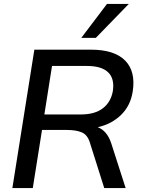

<svg xmlns="http://www.w3.org/2000/svg" viewBox="-20 -958 737 978"><path d="M43 0ZM43 0 155 -705H443Q563 -705 617.5 -649.5Q672 -594 656 -492Q645 -420 597 -373Q549 -326 478 -310Q525 -292 546 -230L620 0H511L438 -231Q426 -271 397 -283.5Q368 -296 322 -296H194L147 0ZM206 -375H392Q463 -375 504 -406.5Q545 -438 555 -495Q564 -558 530.5 -590Q497 -622 423 -622H245ZM394 -765 525 -938H636L468 -765Z"/></svg>

Font: Winston Medium
Style: Italic
Weight: 500
Italic angle: -9°
Designer: Original fonts by Vernon Adams / Changes by Cristiano Sobral
Foundry: Original fonts by Vernon Adams / Changes by Cristiano Sobral
Version: Version 2.503;July 17, 2020;FontCreator 13.0.0.2655 64-bit